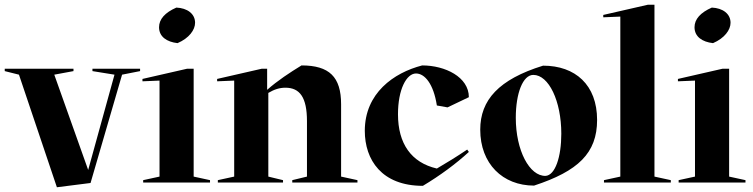

<svg xmlns="http://www.w3.org/2000/svg" viewBox="-20 -770 3175 810"><path d="M362 2 495 -455 571 -470V-480H370V-470L463 -455L352 -53L209 -455L290 -470V-480H0V-470L60 -455L220 20Z M797 -480H769L581 -437V-427L653 -430V-25L584 -10V0H866V-10L797 -25ZM729 -588C778 -609 803 -644 803 -674C803 -712 770 -736 724 -738C676 -717 651 -689 651 -655C651 -615 684 -593 729 -588Z M1275 -259V-25L1213 -10V0H1488V-10L1419 -25V-330C1419 -446 1369 -494 1252 -494C1203 -464 1151 -430 1107 -391V-480H1084L896 -437V-427L968 -430V-25L899 -10V0H1174V-10L1112 -25V-378C1137 -393 1160 -400 1184 -400C1245 -400 1275 -359 1275 -259Z M1823 -325 1868 -317 1958 -360C1958 -445 1858 -494 1761 -494C1641 -463 1519 -377 1519 -218C1519 -96 1590 14 1764 14C1836 -29 1905 -80 1958 -129L1951 -139C1908 -110 1866 -84 1823 -59C1715 -84 1659 -164 1659 -288C1659 -393 1695 -460 1735 -460C1772 -460 1809 -416 1823 -325Z M2282 -28C2214 -26 2156 -135 2156 -273C2156 -377 2186 -454 2230 -454C2295 -454 2348 -344 2348 -206C2348 -107 2322 -31 2282 -28ZM2499 -264C2499 -412 2407 -493 2271 -493C2084 -435 2006 -348 2006 -223C2006 -79 2101 13 2233 13C2419 -48 2499 -124 2499 -264Z M2741 -750H2713L2525 -707V-697L2597 -700V-25L2528 -10V0H2810V-10L2741 -25Z M3056 -480H3028L2840 -437V-427L2912 -430V-25L2843 -10V0H3125V-10L3056 -25ZM2988 -588C3037 -609 3062 -644 3062 -674C3062 -712 3029 -736 2983 -738C2935 -717 2910 -689 2910 -655C2910 -615 2943 -593 2988 -588Z"/></svg>

Font: Mazius Display
Style: Bold
Weight: 700
Designer: Alberto Casagrande & Collletttivo
Foundry: Collletttivo
Version: Version 2.000;Glyphs 3.2 (3221)